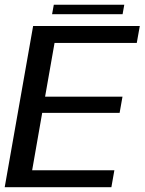

<svg xmlns="http://www.w3.org/2000/svg" viewBox="-33 -784 606 804"><path d="M-13.3 0H433.4L445.9 -70.9H101.6L143.7 -311.3H467.9L479.9 -379.1H155.8L195.4 -604.1H539.7L552.4 -675H105.7ZM185.1 -724.6H480.4L487.4 -764.1H192.3Z"/></svg>

Font: Anybody Thin
Style: Italic
Weight: 100
Italic angle: -10°
Designer: Tyler Finck
Foundry: Etcetera Type Company
Version: Version 1.114;gftools[0.9.25]